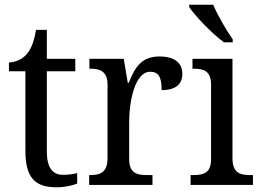

<svg xmlns="http://www.w3.org/2000/svg" viewBox="-20 -786 1107 816"><path d="M221 10C255 10 291 2 308 -6V-50C289 -46 271 -43 247 -43C204 -43 179 -73 179 -143V-483H300V-536H179V-659H133C124 -606 112 -577 92 -554C72 -532 44 -522 18 -520V-483H88V-145C88 -30 129 10 221 10Z M359 0H628V-42H603C563 -42 529 -50 529 -109V-270C529 -353 553 -481 618 -481C654 -481 667 -458 667 -403C730 -403 755 -431 755 -472C755 -518 723 -546 657 -546C578 -546 552 -495 527 -434H523L506 -536H360V-494H363C403 -494 437 -485 437 -426V-114C437 -51 404 -42 362 -42H359Z M932 -606H969V-619C942 -657 905 -721 886 -766H784V-756C807 -721 882 -642 932 -606ZM790 0H1055V-42H1043C1000 -42 968 -51 968 -114V-536H798V-494H804C845 -494 877 -485 877 -426V-109C877 -50 844 -42 802 -42H790Z"/></svg>

Font: Noto Serif Lao SemiCondensed
Style: Regular
Weight: 400
Width: 4
Designer: Monotype Design Team
Foundry: Monotype Imaging Inc.
Version: Version 2.003